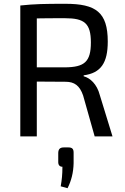

<svg xmlns="http://www.w3.org/2000/svg" viewBox="-20 -719 658 1012"><path d="M573 0 506 -218C491 -276 455 -308 421 -317V-322C512 -334 548 -388 548 -500C548 -655 485 -699 325 -699C214 -699 162 -698 87 -690V0H174V-289C212 -289 262 -288 326 -288C372 -288 400 -268 418 -216L479 0ZM174 -364V-622C213 -623 264 -623 323 -623C425 -623 459 -596 459 -495C459 -393 425 -365 323 -364ZM317 58C297 58 288 66 287 86V136C287 151 295 160 309 160C309 202 306 228 300 263L336 273C356 234 367 190 368 141V86C368 66 361 58 340 58Z"/></svg>

Font: SnT
Style: Regular
Weight: 400
Designer: Natanael Gama
Version: Version 1.001;PS 001.001;hotconv 1.0.70;makeotf.lib2.5.58329